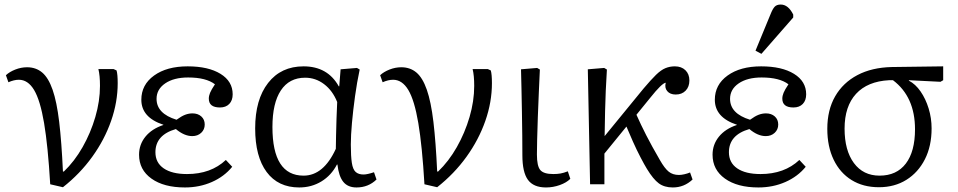

<svg xmlns="http://www.w3.org/2000/svg" viewBox="-20 -811 4214 845"><path d="M257 13 201 0Q191 -169 174 -269.5Q157 -370 130 -415Q103 -460 63 -460Q42 -460 17 -449L6 -480Q22 -495 47.5 -505Q73 -515 99 -515Q138 -515 165.5 -492Q193 -469 211.5 -416Q230 -363 240.5 -274.5Q251 -186 257 -56H261Q308 -101 343.5 -163.5Q379 -226 399.5 -296Q420 -366 420 -433Q420 -479 413 -507H480L493 -501Q498 -484 498 -445Q498 -362 469 -279Q440 -196 386 -121Q332 -46 257 13Z M794 14Q701 14 646.5 -25Q592 -64 592 -130Q592 -175 620 -209.5Q648 -244 699 -261V-262Q602 -294 602 -372Q602 -438 658 -478.5Q714 -519 806 -519Q897 -519 950.5 -486Q1004 -453 1004 -396Q1004 -369 989 -353.5Q974 -338 948 -338Q899 -338 899 -377Q899 -389 904.5 -402.5Q910 -416 926 -440Q887 -470 808 -470Q745 -470 707 -444Q669 -418 669 -376Q669 -311 757 -284Q779 -300 795 -306Q811 -312 827 -312Q851 -312 866 -298.5Q881 -285 881 -263Q881 -241 865.5 -226.5Q850 -212 826 -212Q791 -212 754 -243Q664 -217 664 -141Q664 -95 700.5 -70Q737 -45 803 -45Q908 -45 974 -107L1002 -77Q967 -34 912.5 -10Q858 14 794 14Z M1297 14Q1204 14 1153.5 -54Q1103 -122 1103 -246Q1103 -373 1160 -446Q1217 -519 1316 -519Q1422 -519 1471 -431H1473L1479 -506L1551 -512L1563 -505Q1551 -449 1542.5 -387.5Q1534 -326 1529 -270.5Q1524 -215 1524 -175Q1524 -123 1528.5 -94Q1533 -65 1545.5 -54Q1558 -43 1580 -43Q1596 -43 1626 -53L1637 -21Q1601 14 1549 14Q1511 14 1491 -10.5Q1471 -35 1465 -87H1463Q1438 -39 1394.5 -12.5Q1351 14 1297 14ZM1316 -38Q1404 -38 1458 -156Q1458 -179 1459 -214.5Q1460 -250 1461 -289Q1462 -328 1464 -362Q1444 -412 1406.5 -440.5Q1369 -469 1323 -469Q1253 -469 1216 -413Q1179 -357 1179 -252Q1179 -38 1316 -38Z M1904 13 1848 0Q1838 -169 1821 -269.5Q1804 -370 1777 -415Q1750 -460 1710 -460Q1689 -460 1664 -449L1653 -480Q1669 -495 1694.5 -505Q1720 -515 1746 -515Q1785 -515 1812.5 -492Q1840 -469 1858.5 -416Q1877 -363 1887.5 -274.5Q1898 -186 1904 -56H1908Q1955 -101 1990.5 -163.5Q2026 -226 2046.5 -296Q2067 -366 2067 -433Q2067 -479 2060 -507H2127L2140 -501Q2145 -484 2145 -445Q2145 -362 2116 -279Q2087 -196 2033 -121Q1979 -46 1904 13Z M2383 14Q2328 14 2303.5 -19.5Q2279 -53 2279 -128Q2279 -165 2278.5 -215Q2278 -265 2277 -319Q2276 -373 2275 -422Q2274 -471 2273 -506L2344 -512L2356 -505Q2354 -462 2351.5 -406.5Q2349 -351 2347 -295.5Q2345 -240 2344 -195.5Q2343 -151 2343 -131Q2343 -80 2358 -62.5Q2373 -45 2415 -45Q2433 -45 2447 -47.5Q2461 -50 2479 -57L2490 -24Q2473 -7 2443.5 3.5Q2414 14 2383 14Z M2941 14Q2904 14 2879.5 -4Q2855 -22 2827 -68Q2816 -86 2799 -118.5Q2782 -151 2765.5 -188Q2749 -225 2737 -254L2640 -135V0H2577L2567 -506L2639 -512L2651 -505Q2648 -455 2646 -412Q2644 -369 2643 -322.5Q2642 -276 2641 -212L2812 -421Q2845 -460 2867 -481.5Q2889 -503 2908.5 -511Q2928 -519 2950 -519Q2979 -519 2996.5 -502Q3014 -485 3014 -457Q3014 -429 2997.5 -412Q2981 -395 2954 -395Q2929 -395 2916.5 -410Q2904 -425 2910 -447Q2893 -445 2842 -381L2781 -306Q2800 -263 2824 -216Q2848 -169 2884 -107Q2905 -70 2923 -55.5Q2941 -41 2968 -41Q2978 -41 2991.5 -44Q3005 -47 3017 -52L3028 -21Q2991 14 2941 14Z M3318 14Q3225 14 3170.5 -25Q3116 -64 3116 -130Q3116 -175 3144 -209.5Q3172 -244 3223 -261V-262Q3126 -294 3126 -372Q3126 -438 3182 -478.5Q3238 -519 3330 -519Q3421 -519 3474.5 -486Q3528 -453 3528 -396Q3528 -369 3513 -353.5Q3498 -338 3472 -338Q3423 -338 3423 -377Q3423 -389 3428.5 -402.5Q3434 -416 3450 -440Q3411 -470 3332 -470Q3269 -470 3231 -444Q3193 -418 3193 -376Q3193 -311 3281 -284Q3303 -300 3319 -306Q3335 -312 3351 -312Q3375 -312 3390 -298.5Q3405 -285 3405 -263Q3405 -241 3389.5 -226.5Q3374 -212 3350 -212Q3315 -212 3278 -243Q3188 -217 3188 -141Q3188 -95 3224.5 -70Q3261 -45 3327 -45Q3432 -45 3498 -107L3526 -77Q3491 -34 3436.5 -10Q3382 14 3318 14ZM3331 -574 3305 -588 3371 -748Q3380 -771 3389 -781Q3398 -791 3416 -791Q3449 -791 3471 -747V-734Z M3848 13Q3779 13 3728 -18.5Q3677 -50 3649 -108Q3621 -166 3621 -244Q3621 -327 3655.5 -387Q3690 -447 3753.5 -480.5Q3817 -514 3905 -516L4131 -519V-458L4119 -451L3980 -458V-456Q4009 -441 4031.5 -408.5Q4054 -376 4067 -333.5Q4080 -291 4080 -246Q4080 -168 4050.5 -110Q4021 -52 3969 -19.5Q3917 13 3848 13ZM3851 -38Q3926 -38 3966.5 -91Q4007 -144 4007 -242Q4007 -385 3910 -458H3893Q3798 -453 3747.5 -398Q3697 -343 3697 -245Q3697 -149 3738 -93.5Q3779 -38 3851 -38Z"/></svg>

Font: Literata 12pt Light
Style: Regular
Weight: 300
Designer: Latin by Veronika Burian and Jose Scaglione. Greek by Irene Vlachou. Cyrillic by Vera Evstafieva.
Foundry: TypeTogether
Version: Version 3.002